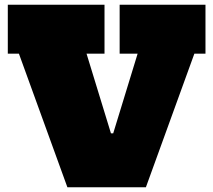

<svg xmlns="http://www.w3.org/2000/svg" viewBox="-20 -792 902 812"><path d="M802 -565 597 0H265L60 -565H13V-772H422V-565H346L494 -82L405 -228H503L414 -82L562 -565H486V-772H849V-565Z"/></svg>

Font: Hepta Slab ExtraLight Black
Style: Regular
Weight: 900
Version: Version 1.102